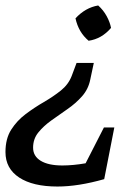

<svg xmlns="http://www.w3.org/2000/svg" viewBox="-68 -508 500 702"><path d="M256 -359Q219 -390 208 -441Q244 -480 291 -488Q310 -471 322 -449Q334 -427 338 -406Q304 -366 256 -359ZM142 174Q52 174 2 141Q-48 108 -48 48Q-48 -1 -27 -34Q-6 -67 26 -91Q58 -115 92.5 -135Q127 -155 154.5 -177Q182 -199 194 -230L212 -278H275L262 -217Q255 -182 232 -156Q209 -130 178.5 -109Q148 -88 119.5 -67.5Q91 -47 72 -23.5Q53 0 53 32Q53 63 81 80Q109 97 160 97Q199 97 245 89L312 -42H350L313 147Q218 174 142 174Z"/></svg>

Font: Piazzolla Medium
Style: Italic
Weight: 500
Italic angle: -11.3°
Designer: Juan Pablo del Peral
Foundry: Huerta Tipografica
Version: Version 1.330